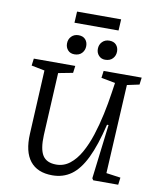

<svg xmlns="http://www.w3.org/2000/svg" viewBox="-109 -1129 1017 1227"><g transform="rotate(10 399.5 -515.0)"><path d="M654 -60 747 -47 741 0H579L571 -12L614 -365H604Q571 -227 530.5 -144Q490 -61 437.5 -23.5Q385 14 315 14Q218 14 170.5 -46Q123 -106 129 -222L150 -637L64 -654L70 -700H339L333 -654L239 -636L218 -230Q214 -139 239.5 -98.5Q265 -58 328 -58Q377 -58 416 -88.5Q455 -119 484.5 -171.5Q514 -224 535.5 -290.5Q557 -357 572.5 -429Q588 -501 598 -570L608 -637L517 -654L523 -700H770L764 -654L685 -637ZM262 -832Q262 -860 280 -878.5Q298 -897 326 -897Q355 -897 370.5 -880Q386 -863 386 -837Q386 -810 368.5 -791Q351 -772 320 -772Q293 -772 277.5 -789.5Q262 -807 262 -832ZM462 -832Q462 -860 480 -878.5Q498 -897 526 -897Q555 -897 570.5 -880Q586 -863 586 -837Q586 -810 568.5 -791Q551 -772 519 -772Q494 -772 478 -789.5Q462 -807 462 -832ZM290 -1044H576L572 -971H286Z"/></g></svg>

Font: Literata 7pt
Style: Italic
Weight: 400
Italic angle: -2°
Designer: Latin by Veronika Burian and Jose Scaglione. Greek by Irene Vlachou. Cyrillic by Vera Evstafieva
Foundry: TypeTogether
Version: Version 3.002